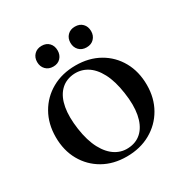

<svg xmlns="http://www.w3.org/2000/svg" viewBox="-149 -747 849 879"><g transform="rotate(-30 275.5 -307.0)"><path d="M277 -468Q347.5 -468 401.2 -437.5Q455 -407 485.5 -352.8Q516 -298.5 516 -227.5Q516 -158.5 485 -104.5Q454 -50.5 399.2 -19.8Q344.5 11 273 11Q203 11 149.5 -19.5Q96 -50 65.5 -104Q35 -158 35 -228.5Q35 -298.5 65.8 -352.5Q96.5 -406.5 151 -437.2Q205.5 -468 277 -468ZM308.5 -20.5Q348.5 -25.5 374.5 -53.5Q400.5 -81.5 409.8 -130.2Q419 -179 409 -245.5Q399.5 -313 376 -357.5Q352.5 -402 318.5 -422Q284.5 -442 243 -437Q202 -431.5 176 -403.2Q150 -375 141.2 -326.5Q132.5 -278 142 -211.5Q151.5 -145 175.2 -100.5Q199 -56 233.2 -35.5Q267.5 -15 308.5 -20.5ZM187.5 -514Q163 -514 148 -529.5Q133 -545 133 -569Q133 -593 148 -608.2Q163 -623.5 187.5 -623.5Q212 -623.5 226.5 -608.2Q241 -593 241 -568.5Q241 -545 226.5 -529.5Q212 -514 187.5 -514ZM363.5 -514Q339 -514 324 -529.5Q309 -545 309 -569Q309 -593 324 -608.2Q339 -623.5 363.5 -623.5Q388.5 -623.5 403.2 -608.2Q418 -593 418 -568.5Q418 -545 403.2 -529.5Q388.5 -514 363.5 -514Z"/></g></svg>

Font: Fraunces 60pt
Style: Regular
Weight: 400
Version: Version 1.000;[b76b70a41]